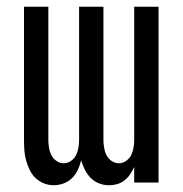

<svg xmlns="http://www.w3.org/2000/svg" viewBox="-20 -540 540 568"><path d="M139 8Q124 8 110 2.5Q96 -3 85 -13.5Q74 -24 67.5 -38Q61 -52 57 -66.5Q53 -81 52 -96Q51 -111 51 -126V-520H123V-126Q123 -115 125 -103Q127 -91 132 -81Q137 -71 147 -64Q157 -57 168 -57Q180 -57 190 -64Q200 -71 205 -81Q210 -91 212 -103Q214 -115 214 -126V-520H286V-126Q286 -115 288 -103Q290 -91 295 -81Q300 -71 310 -64Q320 -57 332 -57Q343 -57 353 -64Q363 -71 368 -81Q373 -91 375 -103Q377 -115 377 -126V-520H449V0H377V-46Q372 -35 365 -24.5Q358 -14 348.5 -6.5Q339 1 327 4.5Q315 8 302 8Q287 8 273 2.5Q259 -3 248.5 -13.5Q238 -24 231 -38Q224 -52 220 -66Q217 -52 210.5 -38Q204 -24 193.5 -13.5Q183 -3 168.5 2.5Q154 8 139 8Z"/></svg>

Font: HulyMono
Style: Regular
Weight: 400
Monospace: yes
Designer: Belleve Invis
Foundry: Belleve Invis
Version: Version 33.2.5; ttfautohint (v1.8.4)